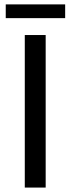

<svg xmlns="http://www.w3.org/2000/svg" viewBox="-20 -846 318 866"><path d="M186 0H91.8V-688H186ZM273.9 -826.2V-764.2H5.9V-826.2Z"/></svg>

Font: Libra Sans Modern
Style: Regular
Weight: 400
Foundry: Stefan Peev, Context Ltd
Version: Version 1.000